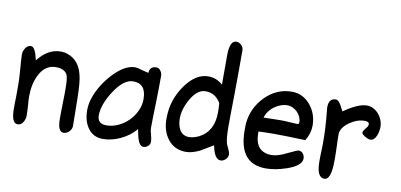

<svg xmlns="http://www.w3.org/2000/svg" viewBox="-63 -835 2145 1028"><g transform="rotate(10 1009.0 -320.5)"><path d="M322 0Q290 0 290 -69Q290 -83 290 -104Q290 -125 291 -153Q292 -181 292 -202Q292 -223 292 -237Q292 -290 284 -309Q269 -339 221 -339Q162 -339 131 -275Q107 -226 107 -159Q107 -141 110 -108Q111 -91 111.5 -78Q112 -65 112 -56Q112 -37 102 -21Q92 -2 72 -2Q38 -2 38 -82Q38 -93 38 -109.5Q38 -126 39 -149V-216Q39 -229 38 -249Q37 -269 35 -295Q33 -321 31.5 -340.5Q30 -360 30 -374Q30 -393 41.5 -410Q53 -427 71 -427Q94 -427 109 -356Q163 -426 233 -426Q253 -426 269 -420Q333 -399 352 -323Q363 -285 364 -187L366 -44Q366 -28 352.5 -14Q339 0 322 0Z M756 0Q736 0 724 -36Q719 -51 712 -89Q681 -51 632 -27.5Q583 -4 535 -4Q480 -4 451 -48Q426 -85 426 -142Q426 -179 440 -216Q464 -282 517 -341Q582 -412 640 -412Q652 -412 676 -404Q702 -397 712 -395L714 -396Q716 -431 752 -431Q767 -431 776 -416Q784 -405 784 -389Q784 -365 783.5 -330Q783 -295 782 -247Q779 -153 779 -106Q779 -91 786 -70Q792 -46 792 -34Q792 -20 781 -10Q770 0 756 0ZM541 -79Q574 -79 605 -93.5Q636 -108 660 -132Q684 -156 698.5 -187Q713 -218 713 -251Q713 -336 643 -336Q590 -336 539 -256Q492 -182 492 -125Q492 -79 541 -79Z M1176 0Q1142 0 1128 -74Q1111 -64 1094.5 -54Q1078 -44 1061 -34Q1019 -13 985 -13Q921 -13 885 -61Q852 -105 852 -169Q852 -184 853 -197.5Q854 -211 856 -224Q868 -297 914 -359Q968 -432 1034 -432Q1079 -432 1113 -401V-558Q1113 -641 1149 -641Q1165 -641 1177 -629Q1189 -617 1189 -601Q1189 -587 1189 -558Q1189 -529 1189 -494.5Q1189 -460 1188.5 -424Q1188 -388 1188 -359Q1187 -301 1186.5 -258Q1186 -215 1186 -186Q1186 -121 1195 -92L1207 -66Q1215 -48 1215 -39Q1215 -24 1202.5 -12Q1190 0 1176 0ZM988 -94Q1011 -94 1041 -108Q1118 -147 1118 -251Q1118 -262 1117.5 -274.5Q1117 -287 1116 -301Q1087 -351 1033 -351Q988 -351 953 -289Q922 -234 922 -184Q922 -148 936 -123Q953 -94 988 -94Z M1421 0Q1275 0 1275 -181Q1275 -192 1275 -202.5Q1275 -213 1276 -221Q1284 -304 1344 -366Q1406 -429 1489 -429Q1550 -429 1591 -379Q1629 -332 1629 -269Q1629 -226 1604 -186Q1547 -188 1505 -189Q1463 -190 1436 -190Q1413 -190 1391 -189.5Q1369 -189 1349 -188V-181Q1349 -76 1440 -76Q1473 -76 1522 -101Q1572 -125 1579 -125Q1594 -125 1603 -113.5Q1612 -102 1612 -87Q1612 -48 1534 -21Q1473 0 1421 0ZM1549 -264Q1556 -264 1556 -275Q1556 -290 1549.5 -304Q1543 -318 1532 -329Q1521 -340 1507 -346.5Q1493 -353 1478 -353Q1459 -353 1440.5 -346Q1422 -339 1406.5 -327.5Q1391 -316 1379.5 -300Q1368 -284 1363 -266Q1400 -267 1424.5 -267.5Q1449 -268 1462 -268Q1469 -268 1480 -267.5Q1491 -267 1505 -266Q1519 -265 1530 -264.5Q1541 -264 1549 -264Z M1740 0Q1698 0 1698 -87Q1698 -96 1698 -109.5Q1698 -123 1699 -141Q1700 -158 1700 -171.5Q1700 -185 1700 -194Q1700 -232 1698.5 -262Q1697 -292 1695 -314L1689 -379Q1689 -429 1728 -429Q1741 -429 1755 -406L1773 -372Q1850 -426 1898 -426Q1916 -426 1932.5 -417.5Q1949 -409 1961.5 -394.5Q1974 -380 1981 -362Q1988 -344 1988 -325Q1988 -301 1979 -278Q1967 -249 1946 -249Q1940 -249 1932 -252Q1924 -255 1916.5 -259.5Q1909 -264 1903.5 -269Q1898 -274 1898 -279Q1898 -287 1911 -303Q1924 -317 1924 -328Q1924 -343 1900 -343Q1859 -343 1819 -315Q1774 -284 1774 -246Q1774 -235 1774.5 -217Q1775 -199 1776 -175Q1777 -151 1777 -133Q1777 -115 1777 -104Q1777 0 1740 0Z"/></g></svg>

Font: Dongol
Style: Regular
Weight: 400
Designer: Abdo Mohamed and Ibrahim Hamdi
Foundry: Protype Foundry
Version: Version 1.000;hotconv 1.0.109;makeotfexe 2.5.65596